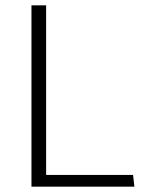

<svg xmlns="http://www.w3.org/2000/svg" viewBox="-20 -700 534 720"><path d="M479 -44H153V-680H98V0H484Z"/></svg>

Font: Catamaran Thin ExtraLight
Style: Regular
Weight: 250
Version: Version 2.000